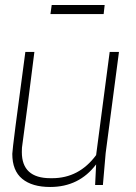

<svg xmlns="http://www.w3.org/2000/svg" viewBox="-20 -737 543 765"><path d="M180 8Q108 8 68.5 -24.5Q29 -57 29 -124Q29 -145 81 -530H117Q90 -313 69 -160Q67 -151 67 -131Q67 -27 181 -27H188Q295 -27 363 -119L417 -530H454L401 -127L390 0H359L363 -82Q295 8 180 8ZM393 -681H181L186 -717H397Z"/></svg>

Font: Tanohe Sans ExtraLight
Style: Italic
Weight: 200
Designer: Village Type and Design LLC & Cristiano Sobral
Foundry: Cooper Hewitt Smithsonian Design Museum
Version: Version 1.00;September 29, 2021;FontCreator 13.0.0.2655 64-b